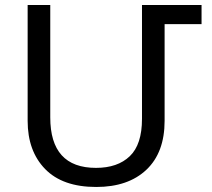

<svg xmlns="http://www.w3.org/2000/svg" viewBox="-20 -734 844 764"><path d="M363 10Q229 10 159.5 -61.5Q90 -133 90 -253V-714H180V-267Q180 -66 362 -66Q448 -66 496.5 -112.5Q545 -159 545 -261V-714H782V-638H635V-253Q635 -127 562.5 -58.5Q490 10 363 10Z"/></svg>

Font: Go Noto Current
Style: Regular
Weight: 400
Designer: Monotype Design Team
Foundry: Monotype Imaging Inc.
Version: Version 2.007; ttfautohint (v1.8) -l 8 -r 50 -G 200 -x 14 -D